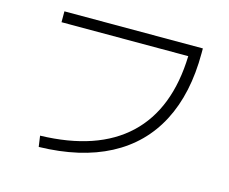

<svg xmlns="http://www.w3.org/2000/svg" viewBox="-97 -815 1132 951"><g transform="rotate(15 469.0 -340.0)"><path d="M772 -625H122.1V-680.7H832V-656.2Q832 -449.2 756.3 -304Q680.7 -158.7 533.2 -81.3Q385.7 -3.9 172.9 1L165 -54.7Q456.1 -62.5 609.9 -207Q763.7 -351.6 772 -625Z"/></g></svg>

Font: Pretendard JP Light
Style: Regular
Weight: 300
Designer: Base glyphs from Inter by Rasmus Andersson; Hangeul glyphs from Noto Sans CJK(Source Han Sans) by Jang Soo-young and Kan
Foundry: Kil Hyung-jin
Version: Version 1.309